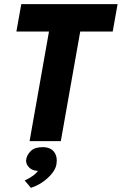

<svg xmlns="http://www.w3.org/2000/svg" viewBox="-20 -680 586 925"><path d="M273 0H122.5L216 -528H59L82.5 -660H546.5L523 -528H366.5ZM129 225 99 189.5Q148 166.5 162.5 143Q135.5 143 119 125.5Q105.5 111 105.5 93Q108 66.5 129.5 46.5Q148.5 29 185 29Q222.5 29 240 51Q253.5 68 253.5 93.5L252 111Q246.5 145.5 205.5 181.5Q173 210.5 129 225Z"/></svg>

Font: Lucymar Sans
Style: Bold Italic
Weight: 700
Italic angle: -10°
Foundry: The League of Moveable Type (original font) / Main changes by Cristiano Sobral with portions from Mirco Monsees
Version: Version 2.00;August 30, 2020;FontCreator 13.0.0.2681 64-bit